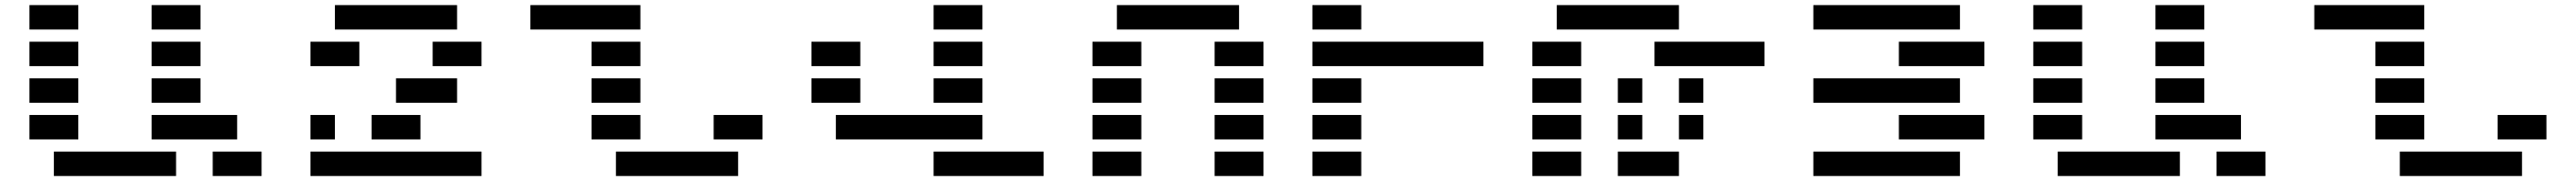

<svg xmlns="http://www.w3.org/2000/svg" viewBox="-20 -704 10294 724"><path d="M97.7 -585.9V-683.6H293V-585.9ZM585.9 -585.9V-683.6H781.2V-585.9ZM97.7 -439.5V-537.1H293V-439.5ZM585.9 -439.5V-537.1H781.2V-439.5ZM97.7 -293V-390.6H293V-293ZM585.9 -293V-390.6H781.2V-293ZM97.7 -146.5V-244.1H293V-146.5ZM927.7 -244.1V-146.5H585.9V-244.1ZM195.3 0V-97.7H683.6V0ZM830.1 0V-97.7H1025.4V0Z M1904.3 -97.7V0H1220.7V-97.7ZM1806.6 -683.6V-585.9H1318.4V-683.6ZM1220.7 -439.5V-537.1H1416V-439.5ZM1709 -439.5V-537.1H1904.3V-439.5ZM1562.5 -293V-390.6H1806.6V-293ZM1318.4 -146.5H1220.7V-244.1H1318.4ZM1464.8 -146.5V-244.1H1660.2V-146.5Z M2441.4 0V-97.7H2929.7V0ZM2539.1 -683.6V-585.9H2099.6V-683.6ZM2539.1 -439.5H2343.8V-537.1H2539.1ZM2539.1 -293H2343.8V-390.6H2539.1ZM3027.3 -146.5H2832V-244.1H3027.3ZM2539.1 -146.5H2343.8V-244.1H2539.1Z M3222.7 -439.5V-537.1H3418V-439.5ZM3710.9 -537.1H3906.2V-439.5H3710.9ZM3710.9 -390.6H3906.2V-293H3710.9ZM3320.3 -146.5V-244.1H3906.2V-146.5ZM3710.9 -683.6H3906.2V-585.9H3710.9ZM3710.9 0V-97.7H4150.4V0ZM3222.7 -293V-390.6H3418V-293Z M5029.3 -97.7V0H4834V-97.7ZM4541 -97.7V0H4345.7V-97.7ZM5029.3 -244.1V-146.5H4834V-244.1ZM4541 -244.1V-146.5H4345.7V-244.1ZM5029.3 -390.6V-293H4834V-390.6ZM4541 -390.6V-293H4345.7V-390.6ZM5029.3 -537.1V-439.5H4834V-537.1ZM4541 -537.1V-439.5H4345.7V-537.1ZM4931.6 -683.6V-585.9H4443.4V-683.6Z M5224.6 -585.9V-683.6H5419.9V-585.9ZM5224.6 -439.5V-537.1H5908.2V-439.5ZM5224.6 -293V-390.6H5419.9V-293ZM5224.6 -146.5V-244.1H5419.9V-146.5ZM5224.6 0V-97.7H5419.9V0Z M6103.5 -293V-390.6H6298.8V-293ZM6689.5 -683.6V-585.9H6201.2V-683.6ZM6103.5 -439.5V-537.1H6298.8V-439.5ZM7031.2 -537.1V-439.5H6591.8V-537.1ZM6787.1 -293H6689.5V-390.6H6787.1ZM6103.5 -146.5V-244.1H6298.8V-146.5ZM6543 -146.5H6445.3V-244.1H6543ZM6787.1 -146.5H6689.5V-244.1H6787.1ZM6445.3 0V-97.7H6689.5V0ZM6103.5 0V-97.7H6298.8V0ZM6543 -293H6445.3V-390.6H6543Z M7226.6 0V-97.7H7812.5V0ZM7812.5 -683.6V-585.9H7226.6V-683.6ZM7568.4 -439.5V-537.1H7910.2V-439.5ZM7812.5 -390.6V-293H7226.6V-390.6ZM7568.4 -146.5V-244.1H7910.2V-146.5Z M8105.5 -585.9V-683.6H8300.8V-585.9ZM8593.8 -585.9V-683.6H8789.1V-585.9ZM8105.5 -439.5V-537.1H8300.8V-439.5ZM8593.8 -439.5V-537.1H8789.1V-439.5ZM8105.5 -293V-390.6H8300.8V-293ZM8593.8 -293V-390.6H8789.1V-293ZM8105.5 -146.5V-244.1H8300.8V-146.5ZM8935.5 -244.1V-146.5H8593.8V-244.1ZM8203.1 0V-97.7H8691.4V0ZM8837.9 0V-97.7H9033.2V0Z M9570.3 0V-97.7H10058.6V0ZM9668 -683.6V-585.9H9228.5V-683.6ZM9668 -439.5H9472.7V-537.1H9668ZM9668 -293H9472.7V-390.6H9668ZM10156.2 -146.5H9960.9V-244.1H10156.2ZM9668 -146.5H9472.7V-244.1H9668Z"/></svg>

Font: Trigram
Style: Regular
Weight: 400
Designer: GGBotNet
Foundry: GGBotNet
Version: 1.05